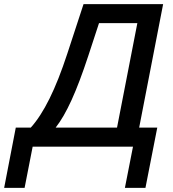

<svg xmlns="http://www.w3.org/2000/svg" viewBox="-105 -708 835 927"><path d="M52.7 0 13.7 199.2H-85L-28.8 -91.8H43.5Q90.3 -143.6 134 -231.7Q177.7 -319.8 220.2 -449.7L298.3 -688H682.6L566.9 -91.8H654.3L597.2 199.2H498L537.1 0ZM163.6 -91.8H460L558.1 -596.2H373L321.3 -438.5Q278.8 -309.1 240.5 -224.9Q202.1 -140.6 163.6 -91.8Z"/></svg>

Font: Arimo Medium
Style: Italic
Weight: 500
Italic angle: -12°
Designer: Steve Matteson
Foundry: Monotype Imaging Inc.
Version: Version 1.33